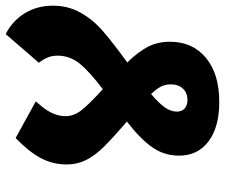

<svg xmlns="http://www.w3.org/2000/svg" viewBox="-78 -694 792 676"><g transform="rotate(-90 318.0 -356.0)"><path d="M439 -306 436 -304Q474 -265 491.5 -231Q509 -197 509 -154Q509 -74 452.5 -27Q396 20 297 20Q208 20 158 -18Q108 -56 108 -121Q108 -175 138.5 -217.5Q169 -260 228 -305Q169 -356 138.5 -387Q108 -418 92.5 -449Q77 -480 77 -517Q77 -567 100 -609.5Q123 -652 170 -697L299 -626Q295 -622 280 -603.5Q265 -585 256 -564Q247 -543 247 -522Q247 -493 266.5 -467Q286 -441 342 -390Q404 -437 432 -471.5Q460 -506 460 -549Q460 -569 453.5 -584.5Q447 -600 435 -615L536 -732Q583 -708 609.5 -664.5Q636 -621 636 -566Q636 -512 611.5 -468.5Q587 -425 548 -391Q509 -357 439 -306ZM325 -220Q294 -194 278.5 -172.5Q263 -151 263 -129Q263 -112 274 -102Q285 -92 304 -92Q329 -92 344 -108Q359 -124 359 -151Q359 -170 351 -185.5Q343 -201 325 -220Z"/></g></svg>

Font: FiraGO Heavy
Style: Italic
Weight: 900
Italic angle: -8°
Designer: bBox Type GmbH
Foundry: bBox Type GmbH
Version: Version 1.001